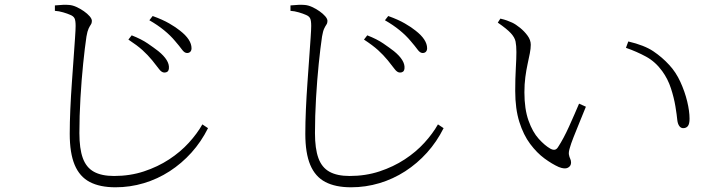

<svg xmlns="http://www.w3.org/2000/svg" viewBox="-20 -755 3040 815"><path d="M626 -499Q607 -522 585 -542Q563 -562 525 -587L539 -605Q580 -589 607 -570.5Q634 -552 652 -538Q700 -499 697 -465Q696 -455 691 -451Q686 -447 678 -447Q666 -447 655 -462Q644 -477 626 -499ZM723 -581Q704 -604 676.5 -626.5Q649 -649 614 -669L628 -687Q670 -672 698.5 -655.5Q727 -639 744 -625Q793 -587 793 -550Q793 -541 788 -535.5Q783 -530 774 -530Q763 -530 752.5 -544.5Q742 -559 723 -581ZM213 -709V-732Q233 -734 247.5 -734.5Q262 -735 273 -734Q288 -733 304.5 -725.5Q321 -718 336 -707.5Q351 -697 360.5 -686Q370 -675 370 -666Q370 -657 365.5 -650.5Q361 -644 356 -633.5Q351 -623 347 -600Q340 -553 333 -484.5Q326 -416 321.5 -339Q317 -262 317 -190Q317 -124 331.5 -84Q346 -44 378.5 -26Q411 -8 464 -8Q532 -8 591 -27.5Q650 -47 698 -78.5Q746 -110 781.5 -149Q817 -188 839 -227L863 -211Q834 -153 792.5 -107Q751 -61 700 -28Q649 5 590.5 22.5Q532 40 470 40Q404 40 361 17.5Q318 -5 297 -55Q276 -105 276 -187Q276 -235 278.5 -291Q281 -347 285 -403Q289 -459 292.5 -508.5Q296 -558 298.5 -594Q301 -630 301 -645Q301 -669 296 -678Q291 -687 278 -692Q267 -697 248.5 -702.5Q230 -708 213 -709Z M1626 -499Q1607 -522 1585 -542Q1563 -562 1525 -587L1539 -605Q1580 -589 1607 -570.5Q1634 -552 1652 -538Q1700 -499 1697 -465Q1696 -455 1691 -451Q1686 -447 1678 -447Q1666 -447 1655 -462Q1644 -477 1626 -499ZM1723 -581Q1704 -604 1676.5 -626.5Q1649 -649 1614 -669L1628 -687Q1670 -672 1698.5 -655.5Q1727 -639 1744 -625Q1793 -587 1793 -550Q1793 -541 1788 -535.5Q1783 -530 1774 -530Q1763 -530 1752.5 -544.5Q1742 -559 1723 -581ZM1213 -709V-732Q1233 -734 1247.5 -734.5Q1262 -735 1273 -734Q1288 -733 1304.5 -725.5Q1321 -718 1336 -707.5Q1351 -697 1360.5 -686Q1370 -675 1370 -666Q1370 -657 1365.5 -650.5Q1361 -644 1356 -633.5Q1351 -623 1347 -600Q1340 -553 1333 -484.5Q1326 -416 1321.5 -339Q1317 -262 1317 -190Q1317 -124 1331.5 -84Q1346 -44 1378.5 -26Q1411 -8 1464 -8Q1532 -8 1591 -27.5Q1650 -47 1698 -78.5Q1746 -110 1781.5 -149Q1817 -188 1839 -227L1863 -211Q1834 -153 1792.5 -107Q1751 -61 1700 -28Q1649 5 1590.5 22.5Q1532 40 1470 40Q1404 40 1361 17.5Q1318 -5 1297 -55Q1276 -105 1276 -187Q1276 -235 1278.5 -291Q1281 -347 1285 -403Q1289 -459 1292.5 -508.5Q1296 -558 1298.5 -594Q1301 -630 1301 -645Q1301 -669 1296 -678Q1291 -687 1278 -692Q1267 -697 1248.5 -702.5Q1230 -708 1213 -709Z M2172 -534Q2172 -561 2168.5 -578.5Q2165 -596 2148.5 -614Q2132 -632 2093 -659L2104 -676Q2121 -672 2132 -668Q2143 -664 2154 -659Q2169 -652 2187.5 -637Q2206 -622 2219.5 -603.5Q2233 -585 2233 -565Q2233 -549 2229 -528.5Q2225 -508 2219.5 -483Q2214 -458 2210 -428Q2206 -398 2206 -363Q2206 -292 2223.5 -243Q2241 -194 2267 -165.5Q2293 -137 2316 -124Q2327 -118 2335 -119.5Q2343 -121 2349 -131Q2372 -166 2395.5 -218Q2419 -270 2438 -315L2467 -302Q2455 -272 2440.5 -237Q2426 -202 2414.5 -172.5Q2403 -143 2399 -128Q2393 -109 2395 -98.5Q2397 -88 2400.5 -81Q2404 -74 2404 -65Q2404 -50 2390.5 -43Q2377 -36 2352 -46Q2323 -59 2291 -82.5Q2259 -106 2230.5 -144Q2202 -182 2184.5 -237.5Q2167 -293 2167 -369Q2167 -421 2169.5 -464.5Q2172 -508 2172 -534ZM2637 -552 2647 -579Q2715 -563 2753 -537.5Q2791 -512 2821 -479Q2849 -449 2868 -407.5Q2887 -366 2897 -324.5Q2907 -283 2907 -251Q2907 -229 2900 -220Q2893 -211 2880 -211Q2870 -211 2863.5 -220Q2857 -229 2855 -245Q2853 -267 2847 -303.5Q2841 -340 2828 -380Q2815 -420 2791 -453Q2762 -493 2722.5 -514.5Q2683 -536 2637 -552Z"/></svg>

Font: Noto Serif HK
Style: Regular
Weight: 200
Designer: Ryoko NISHIZUKA 西塚涼子 (kana & ideographs); Frank Grießhammer (Latin, Greek & Cyrillic); Wenlong ZHANG 张文龙 (bopomofo); San
Foundry: Adobe
Version: Version 2.001;hotconv 1.1.0;makeotfexe 2.6.0